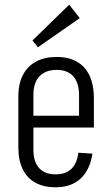

<svg xmlns="http://www.w3.org/2000/svg" viewBox="-20 -789 477 816"><path d="M216 7Q166 7 130.5 -12.5Q95 -32 76.5 -70Q58 -108 58 -161V-379Q58 -433 77.5 -470.5Q97 -508 133.5 -527.5Q170 -547 221 -547Q297 -547 338 -502Q379 -457 379 -371V-247H110V-297H326L316 -263V-384Q316 -437 291.5 -464.5Q267 -492 221 -492Q174 -492 148 -465Q122 -438 122 -386V-152Q122 -101 146.5 -74.5Q171 -48 217 -48Q258 -48 282.5 -70.5Q307 -93 313 -140L373 -136Q362 -66 322 -29.5Q282 7 216 7ZM319 -712 141 -588 118 -617 274 -769Z"/></svg>

Font: Pathway Extreme Condensed ExtraLight
Style: Regular
Weight: 250
Width: 3
Version: Version 1.001;gftools[0.9.26]